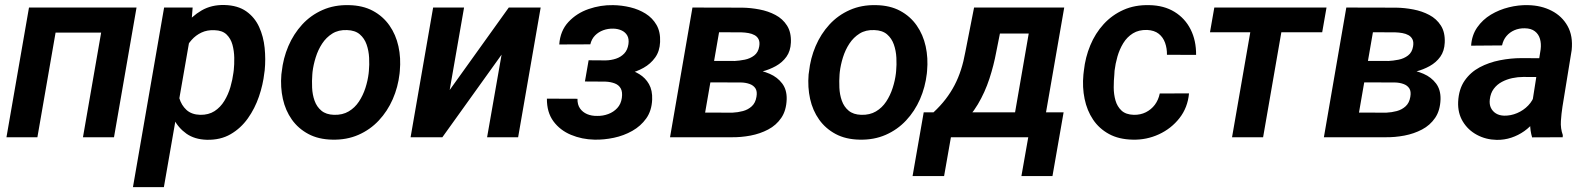

<svg xmlns="http://www.w3.org/2000/svg" viewBox="-20 -559 6469 782"><path d="M441.4 -528.3 423.8 -426.3H172.4L190.4 -528.3ZM224.1 -528.3 132.3 0H6.3L98.1 -528.3ZM536.1 -528.3 444.3 0H317.9L409.7 -528.3Z M755.9 -419.4 647.5 203.1H521.5L648.4 -528.3H764.6ZM1058.1 -272.5 1056.6 -262.2Q1051.3 -214.4 1034.7 -165.8Q1018.1 -117.2 989.5 -76.9Q960.9 -36.6 919.4 -12.5Q877.9 11.7 821.8 10.3Q772.5 8.8 739.3 -14.6Q706.1 -38.1 686.8 -75.7Q667.5 -113.3 659.7 -157.2Q651.9 -201.2 653.8 -243.2L657.7 -276.4Q665.5 -321.3 683.8 -368.2Q702.1 -415 731.4 -454.1Q760.7 -493.2 801.3 -516.6Q841.8 -540 894.5 -538.6Q948.7 -537.1 983.2 -512.7Q1017.6 -488.3 1035.4 -449.2Q1053.2 -410.2 1057.9 -363.8Q1062.5 -317.4 1058.1 -272.5ZM930.7 -262.7 932.1 -273.4Q934.6 -296.4 934.1 -324Q933.6 -351.6 926.8 -376.7Q919.9 -401.9 902.8 -418.5Q885.7 -435.1 854 -436Q824.2 -437.5 800.8 -426.5Q777.3 -415.5 760.3 -396.2Q743.2 -377 732.2 -352.3Q721.2 -327.6 716.3 -301.3L704.1 -219.2Q702.1 -188 710.4 -159.2Q718.8 -130.4 739.5 -111.3Q760.3 -92.3 795.4 -91.3Q829.6 -90.8 853.8 -106.4Q877.9 -122.1 893.8 -148.2Q909.7 -174.3 918.5 -204.6Q927.2 -234.9 930.7 -262.7Z M1126 -255.9 1127.4 -266.1Q1133.3 -321.8 1154.5 -371.3Q1175.8 -420.9 1210.7 -459Q1245.6 -497.1 1293.7 -518.3Q1341.8 -539.6 1400.9 -538.1Q1457.5 -537.1 1498.8 -514.9Q1540 -492.7 1566.2 -455.3Q1592.3 -418 1602.8 -370.4Q1613.3 -322.8 1608.4 -270L1607.4 -259.3Q1601.1 -204.1 1579.6 -155Q1558.1 -106 1522.9 -68.4Q1487.8 -30.8 1439.9 -9.8Q1392.1 11.2 1333.5 9.8Q1277.3 8.8 1236.1 -13.2Q1194.8 -35.2 1168.7 -72Q1142.6 -108.9 1132.1 -156.2Q1121.6 -203.6 1126 -255.9ZM1252.9 -266.1 1252 -255.4Q1250 -230.5 1251.2 -202.1Q1252.4 -173.8 1261.2 -148.9Q1270 -124 1289.1 -108.2Q1308.1 -92.3 1340.3 -91.3Q1375 -90.3 1400.1 -105.2Q1425.3 -120.1 1441.9 -145.3Q1458.5 -170.4 1468.3 -200.7Q1478 -231 1481.4 -259.8L1482.4 -270Q1484.9 -294.9 1483.4 -323.7Q1481.9 -352.5 1473.1 -377.7Q1464.4 -402.8 1445.3 -419.2Q1426.3 -435.5 1393.6 -436.5Q1358.9 -438 1333.7 -422.4Q1308.6 -406.7 1292 -381.3Q1275.4 -356 1265.9 -325.4Q1256.3 -294.9 1252.9 -266.1Z M1811.5 -192.4 2052.2 -528.3H2182.1L2090.3 0H1963.9L2022.9 -336.4L1781.7 0H1652.3L1744.1 -528.3H1870.1Z M2474.1 -251.5 2366.7 -252 2377.4 -313.5 2447.3 -313Q2469.2 -313.5 2489 -320.1Q2508.8 -326.7 2522.5 -341.1Q2536.1 -355.5 2539.6 -379.4Q2542.5 -400.4 2534.9 -414.1Q2527.3 -427.7 2512.2 -434.8Q2497.1 -441.9 2478 -442.4Q2456.1 -442.9 2436.8 -435.8Q2417.5 -428.7 2403.6 -414.6Q2389.6 -400.4 2384.3 -378.4L2257.8 -377.9Q2261.7 -433.6 2295.2 -469.5Q2328.6 -505.4 2377.4 -522.2Q2426.3 -539.1 2477.1 -538.1Q2512.2 -537.6 2546.9 -529.3Q2581.5 -521 2609.6 -503.4Q2637.7 -485.8 2654.1 -457.3Q2670.4 -428.7 2668.5 -387.7Q2667 -350.6 2648.4 -324.7Q2629.9 -298.8 2601.1 -282.7Q2572.3 -266.6 2539.1 -259Q2505.9 -251.5 2474.1 -251.5ZM2373 -287.1 2465.3 -286.6Q2497.1 -285.6 2528.3 -278.8Q2559.6 -272 2584.2 -256.8Q2608.9 -241.7 2623.3 -216.3Q2637.7 -190.9 2636.2 -153.3Q2634.3 -107.9 2612.1 -76.7Q2589.8 -45.4 2555.2 -25.9Q2520.5 -6.3 2480 2.2Q2439.5 10.7 2401.4 9.8Q2350.1 8.8 2305.7 -9.8Q2261.2 -28.3 2234.1 -64.9Q2207 -101.6 2207.5 -157.2L2332 -156.7Q2331.5 -132.8 2342.3 -117.4Q2353 -102.1 2371.3 -94.2Q2389.6 -86.4 2412.6 -86.9Q2435.5 -86.4 2457.3 -94.5Q2479 -102.5 2494.1 -118.9Q2509.3 -135.3 2512.7 -160.2Q2516.1 -184.6 2508.3 -198.7Q2500.5 -212.9 2484.1 -219.2Q2467.8 -225.6 2445.8 -226.6L2362.3 -227.1Z M2995.1 -223.1 2828.1 -223.6 2842.8 -311 2970.2 -310.5Q2991.2 -311.5 3013.2 -315.9Q3035.2 -320.3 3051.8 -333Q3068.4 -345.7 3072.3 -370.1Q3075.2 -387.7 3069.8 -398.7Q3064.5 -409.7 3053.5 -415.8Q3042.5 -421.9 3028.6 -424.3Q3014.6 -426.8 3000.5 -427.2L2908.7 -427.7L2834.5 0H2709L2800.3 -528.3L3003.4 -527.8Q3037.6 -527.3 3073.2 -520.5Q3108.9 -513.7 3138.4 -498Q3168 -482.4 3185.5 -454.8Q3203.1 -427.2 3201.2 -385.3Q3199.7 -351.1 3183.1 -327.9Q3166.5 -304.7 3140.1 -290Q3113.8 -275.4 3083.5 -267.6Q3053.2 -259.8 3024.4 -257.3ZM2960 0H2752.9L2816.9 -100.6L2962.9 -100.1Q2985.4 -101.1 3006.1 -106.7Q3026.9 -112.3 3042 -126.2Q3057.1 -140.1 3061 -164.6Q3064.9 -186.5 3056.9 -199Q3048.8 -211.4 3033 -217Q3017.1 -222.7 2998 -223.1L2861.3 -223.6L2877.9 -311L3023.4 -310.5L3048.8 -275.9Q3083.5 -272 3115 -258.3Q3146.5 -244.6 3165.8 -219Q3185.1 -193.4 3184.1 -154.8Q3182.6 -108.9 3162.1 -78.9Q3141.6 -48.8 3108.6 -31.5Q3075.7 -14.2 3036.9 -6.8Q2998 0.5 2960 0Z M3273.4 -255.9 3274.9 -266.1Q3280.8 -321.8 3302 -371.3Q3323.2 -420.9 3358.2 -459Q3393.1 -497.1 3441.2 -518.3Q3489.3 -539.6 3548.3 -538.1Q3605 -537.1 3646.2 -514.9Q3687.5 -492.7 3713.6 -455.3Q3739.7 -418 3750.2 -370.4Q3760.7 -322.8 3755.9 -270L3754.9 -259.3Q3748.5 -204.1 3727.1 -155Q3705.6 -106 3670.4 -68.4Q3635.3 -30.8 3587.4 -9.8Q3539.6 11.2 3481 9.8Q3424.8 8.8 3383.5 -13.2Q3342.3 -35.2 3316.2 -72Q3290 -108.9 3279.5 -156.2Q3269 -203.6 3273.4 -255.9ZM3400.4 -266.1 3399.4 -255.4Q3397.5 -230.5 3398.7 -202.1Q3399.9 -173.8 3408.7 -148.9Q3417.5 -124 3436.5 -108.2Q3455.6 -92.3 3487.8 -91.3Q3522.5 -90.3 3547.6 -105.2Q3572.8 -120.1 3589.4 -145.3Q3606 -170.4 3615.7 -200.7Q3625.5 -231 3628.9 -259.8L3629.9 -270Q3632.3 -294.9 3630.9 -323.7Q3629.4 -352.5 3620.6 -377.7Q3611.8 -402.8 3592.8 -419.2Q3573.7 -435.5 3541 -436.5Q3506.3 -438 3481.2 -422.4Q3456.1 -406.7 3439.5 -381.3Q3422.9 -356 3413.3 -325.4Q3403.8 -294.9 3400.4 -266.1Z M3947.3 -528.3H4073.7L4037.6 -347.2Q4027.8 -293.9 4009.8 -238.5Q3991.7 -183.1 3962.6 -134Q3933.6 -85 3891.1 -49.6Q3848.6 -14.2 3790 0H3755.4L3767.1 -100.1L3781.7 -101.1Q3810.1 -127.4 3831.3 -155Q3852.5 -182.6 3867.9 -212.2Q3883.3 -241.7 3894 -275.1Q3904.8 -308.6 3911.6 -346.7ZM3981 -528.3H4314.5L4222.7 0H4096.7L4169.9 -422.4H3962.4ZM3742.2 -101.6H4312L4266.6 158.2H4140.1L4168 0H3853L3825.2 158.2H3696.8Z M4597.7 -91.3Q4625 -90.8 4647 -101.8Q4668.9 -112.8 4683.6 -132.3Q4698.2 -151.9 4703.6 -178.2L4822.8 -178.7Q4817.4 -120.6 4783.9 -77.9Q4750.5 -35.2 4700.2 -12Q4649.9 11.2 4593.8 9.8Q4537.1 8.8 4496.8 -13.2Q4456.5 -35.2 4431.9 -72Q4407.2 -108.9 4397.5 -156.2Q4387.7 -203.6 4392.6 -254.9L4394.5 -271Q4400.4 -325.7 4420.7 -374.5Q4440.9 -423.3 4475.1 -460.7Q4509.3 -498 4555.9 -518.8Q4602.5 -539.6 4661.1 -538.1Q4720.7 -537.1 4763.7 -510.7Q4806.6 -484.4 4829.3 -439.2Q4852.1 -394 4851.6 -335.4L4732.9 -335.9Q4733.4 -361.8 4725.3 -384.5Q4717.3 -407.2 4699.5 -421.4Q4681.6 -435.5 4652.3 -437Q4618.2 -438 4594.2 -423.1Q4570.3 -408.2 4554.9 -383.1Q4539.6 -357.9 4531.2 -328.6Q4522.9 -299.3 4519.5 -271L4518.6 -255.4Q4516.1 -231 4516.1 -203.1Q4516.1 -175.3 4523.2 -150.1Q4530.3 -125 4547.9 -108.6Q4565.4 -92.3 4597.7 -91.3Z M5216.3 -528.3 5124.5 0H4998L5089.8 -528.3ZM5382.8 -528.3 5365.2 -427.7H4908.2L4925.8 -528.3Z M5658.2 -223.1 5491.2 -223.6 5505.9 -311 5633.3 -310.5Q5654.3 -311.5 5676.3 -315.9Q5698.2 -320.3 5714.8 -333Q5731.4 -345.7 5735.4 -370.1Q5738.3 -387.7 5732.9 -398.7Q5727.5 -409.7 5716.6 -415.8Q5705.6 -421.9 5691.7 -424.3Q5677.7 -426.8 5663.6 -427.2L5571.8 -427.7L5497.6 0H5372.1L5463.4 -528.3L5666.5 -527.8Q5700.7 -527.3 5736.3 -520.5Q5772 -513.7 5801.5 -498Q5831.1 -482.4 5848.6 -454.8Q5866.2 -427.2 5864.3 -385.3Q5862.8 -351.1 5846.2 -327.9Q5829.6 -304.7 5803.2 -290Q5776.9 -275.4 5746.6 -267.6Q5716.3 -259.8 5687.5 -257.3ZM5623 0H5416L5480 -100.6L5626 -100.1Q5648.4 -101.1 5669.2 -106.7Q5689.9 -112.3 5705.1 -126.2Q5720.2 -140.1 5724.1 -164.6Q5728 -186.5 5720 -199Q5711.9 -211.4 5696 -217Q5680.2 -222.7 5661.1 -223.1L5524.4 -223.6L5541 -311L5686.5 -310.5L5711.9 -275.9Q5746.6 -272 5778.1 -258.3Q5809.6 -244.6 5828.9 -219Q5848.1 -193.4 5847.2 -154.8Q5845.7 -108.9 5825.2 -78.9Q5804.7 -48.8 5771.7 -31.5Q5738.8 -14.2 5700 -6.8Q5661.1 0.5 5623 0Z M6216.3 -112.3 6254.9 -357.9Q6257.8 -381.3 6252.2 -400.6Q6246.6 -419.9 6231.4 -431.6Q6216.3 -443.4 6190.4 -443.8Q6167.5 -444.3 6148.2 -436Q6128.9 -427.7 6115.7 -412.1Q6102.5 -396.5 6097.7 -374L5971.7 -373Q5974.6 -416 5996.6 -447.5Q6018.6 -479 6052.2 -499.3Q6085.9 -519.5 6125.5 -529.3Q6165 -539.1 6203.1 -538.1Q6257.3 -537.1 6299.8 -515.1Q6342.3 -493.2 6364.7 -452.9Q6387.2 -412.6 6381.3 -355L6343.8 -124.5Q6339.4 -96.2 6337.4 -66.2Q6335.4 -36.1 6345.2 -8.8L6344.7 0L6220.2 0.5Q6211.9 -26.9 6212.2 -55.7Q6212.4 -84.5 6216.3 -112.3ZM6269.5 -321.8 6256.8 -245.1 6184.1 -245.6Q6161.6 -245.6 6138.9 -240.7Q6116.2 -235.8 6096.7 -225.3Q6077.1 -214.8 6064 -197.3Q6050.8 -179.7 6047.9 -154.3Q6045.4 -134.8 6052.2 -120.1Q6059.1 -105.5 6073 -96.9Q6086.9 -88.4 6106.4 -87.9Q6133.3 -87.4 6159.2 -98.4Q6185.1 -109.4 6204.3 -129.4Q6223.6 -149.4 6231 -175.8L6260.7 -119.1Q6250 -90.3 6231.4 -66.4Q6212.9 -42.5 6188.5 -25.1Q6164.1 -7.8 6135.5 1.7Q6106.9 11.2 6075.7 10.7Q6031.7 9.8 5995.4 -9.8Q5959 -29.3 5938 -64Q5917 -98.6 5918.9 -144Q5921.4 -195.8 5945.1 -230.2Q5968.8 -264.6 6006.3 -284.7Q6043.9 -304.7 6088.6 -313.5Q6133.3 -322.3 6176.8 -322.3Z"/></svg>

Font: Roboto SemiBold
Style: Italic
Weight: 600
Designer: Christian Robertson
Foundry: Google
Version: Version 3.009; 2024